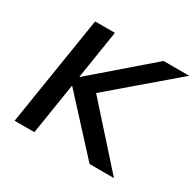

<svg xmlns="http://www.w3.org/2000/svg" viewBox="-116 -634 782 765"><g transform="rotate(30 274.5 -251.5)"><path d="M36 0 116 -503H207L172 -281H174L431 -503H549L262 -258L493 0H381L166 -234H164L127 0Z"/></g></svg>

Font: Mulish Medium
Style: Italic
Weight: 500
Italic angle: -9°
Designer: Vernon Adams
Foundry: Vernon Adams
Version: Version 3.603; ttfautohint (v1.8.3)